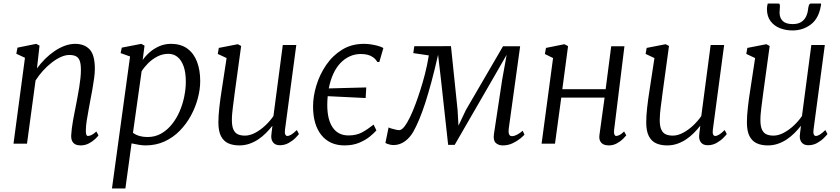

<svg xmlns="http://www.w3.org/2000/svg" viewBox="-20 -814 4760 1088"><path d="M189.5 -426.5Q210 -454.5 235.2 -479.8Q260.5 -505 288.8 -524.2Q317 -543.5 346.8 -554.5Q376.5 -565.5 406.5 -565.5Q458 -565.5 487.8 -534.2Q517.5 -503 517.5 -423.5Q517.5 -400 513.2 -369Q509 -338 503.2 -305.8Q497.5 -273.5 492 -246Q487.5 -220.5 481.8 -190.5Q476 -160.5 471.5 -131Q467 -101.5 466.5 -77.5Q466 -61 468.8 -52.2Q471.5 -43.5 478 -43.5Q488 -43.5 499.8 -49.5Q511.5 -55.5 526 -69L538 -47Q534.5 -41 520 -27Q505.5 -13 484 -1.5Q462.5 10 436 10Q419.5 10 407.2 4Q395 -2 388.8 -14.8Q382.5 -27.5 383.5 -48.5Q384.5 -65 387 -86.5Q389.5 -108 393.8 -131.5Q398 -155 402.8 -178.5Q407.5 -202 411.5 -223Q415.5 -245 420.2 -269.5Q425 -294 429 -319.8Q433 -345.5 435.8 -370.5Q438.5 -395.5 438.5 -417.5Q438.5 -450.5 432 -468.8Q425.5 -487 411.2 -494.8Q397 -502.5 372.5 -502.5Q350.5 -502.5 324.8 -491Q299 -479.5 273 -459.2Q247 -439 223.2 -412.8Q199.5 -386.5 181.5 -358L133 0H56.5L121.5 -486.5L72.5 -509.5L79 -544L185 -565.5L204 -555.5Z M614.5 254 717 -494 663.5 -513 670 -544 780.5 -565.5 799 -555.5 788.5 -474Q804.5 -497 828.5 -518Q852.5 -539 883 -552.2Q913.5 -565.5 948.5 -565.5Q1005 -565.5 1041.8 -538.5Q1078.5 -511.5 1096.5 -464Q1114.5 -416.5 1114.5 -355Q1114.5 -308.5 1101.2 -257.8Q1088 -207 1062.2 -159.5Q1036.5 -112 999 -73.5Q961.5 -35 912.5 -12.5Q863.5 10 804.5 10Q786 10 765.2 6.2Q744.5 2.5 725.5 -1.5L690.5 254ZM733.5 -61.5Q750 -49 771.2 -43.2Q792.5 -37.5 816 -37.5Q859 -37.5 893.5 -57.2Q928 -77 954.2 -109.8Q980.5 -142.5 998 -183.2Q1015.5 -224 1024.2 -267.5Q1033 -311 1033 -351Q1033 -402.5 1020.8 -437.5Q1008.5 -472.5 986.5 -490.8Q964.5 -509 934 -509Q901 -509 871.2 -493.5Q841.5 -478 818.8 -455Q796 -432 782.5 -410Z M1336 10Q1300 10 1273.5 -2Q1247 -14 1232.2 -42.5Q1217.5 -71 1217.5 -121Q1217.5 -138.5 1218.8 -159.5Q1220 -180.5 1222.8 -204Q1225.5 -227.5 1228.5 -251Q1231.5 -274.5 1235 -295L1264 -485L1214 -508.5L1220 -542.5L1327.5 -563.5L1346.5 -553.5L1310.5 -291Q1308 -270 1305.2 -249.8Q1302.5 -229.5 1300 -210Q1297.5 -190.5 1295.8 -171.5Q1294 -152.5 1294 -134Q1294 -98 1303.2 -78.8Q1312.5 -59.5 1329 -52.5Q1345.5 -45.5 1368 -45.5Q1396.5 -45.5 1426.8 -61.8Q1457 -78 1484 -103.5Q1511 -129 1529.5 -156.5L1582.5 -559H1659L1595 -79.5Q1592.5 -61 1596.5 -52.2Q1600.5 -43.5 1608 -43.5Q1618 -43.5 1631 -51.5Q1644 -59.5 1662 -77L1674 -54.5Q1669.5 -48 1654.2 -32.5Q1639 -17 1616 -4Q1593 9 1565.5 9Q1538.5 9 1526 -9Q1513.5 -27 1518.5 -56.5Q1518.5 -58 1519 -62.8Q1519.5 -67.5 1520.5 -74Q1521.5 -80.5 1522 -87Q1522.5 -93.5 1523.5 -99L1522.5 -100Q1506.5 -79.5 1486.8 -59.8Q1467 -40 1443.5 -24.2Q1420 -8.5 1393 0.8Q1366 10 1336 10Z M1932 10Q1848.5 10 1801.2 -48.5Q1754 -107 1754 -211Q1754 -268 1772.8 -329.8Q1791.5 -391.5 1828 -445.2Q1864.5 -499 1918.2 -532.2Q1972 -565.5 2042 -565.5Q2060 -565.5 2080 -562.8Q2100 -560 2119.2 -554.8Q2138.5 -549.5 2152.5 -542L2129.5 -462.5H2118.5Q2108.5 -479 2094.8 -489Q2081 -499 2063.8 -503.5Q2046.5 -508 2025 -508Q1991 -508 1961.5 -494.5Q1932 -481 1908.2 -455.8Q1884.5 -430.5 1868.2 -394.5Q1852 -358.5 1843 -313Q1896.5 -314.5 1949.5 -315.8Q2002.5 -317 2055.5 -318.5L2052 -258.5Q1998.5 -261 1944.5 -263.8Q1890.5 -266.5 1837 -269Q1836 -257.5 1835.2 -245Q1834.5 -232.5 1834.5 -219.5Q1834.5 -136 1865.5 -91.2Q1896.5 -46.5 1954.5 -46.5Q2000 -46.5 2032 -64Q2064 -81.5 2097 -108L2113 -75Q2101 -61 2076.5 -40.8Q2052 -20.5 2015.8 -5.2Q1979.5 10 1932 10Z M2829.5 10Q2804 10 2789 -4.5Q2774 -19 2779 -54.5L2825.5 -361.5L2851 -503.5L2770.5 -363.5L2556.5 7H2519.5L2478.5 -366L2462.5 -503.5Q2443 -417.5 2424.5 -349Q2406 -280.5 2388.8 -227.8Q2371.5 -175 2355 -136Q2338.5 -97 2323.5 -70Q2303 -33.5 2273.8 -12.8Q2244.5 8 2210.5 8Q2201.5 8 2191.8 6Q2182 4 2174.2 1Q2166.5 -2 2164 -4L2182 -92Q2184.5 -90 2196.2 -86.2Q2208 -82.5 2221.5 -79.5Q2235 -76.5 2241.5 -76.5Q2256 -76.5 2272 -97.2Q2288 -118 2304 -151.5Q2320 -185 2334.8 -224.8Q2349.5 -264.5 2361.5 -302.5Q2368 -323 2374.8 -346Q2381.5 -369 2388 -394.2Q2394.5 -419.5 2400 -446Q2405.5 -472.5 2410 -500L2322 -513L2327.5 -552L2535.5 -552.5L2573 -190.5L2578 -102L2620 -190.5L2830.5 -552H2927.5L2863 -86Q2862.5 -80 2862 -69.8Q2861.5 -59.5 2865.8 -51Q2870 -42.5 2882 -42.5Q2894.5 -42.5 2910.8 -51.2Q2927 -60 2942 -73L2952 -51Q2946.5 -44 2928.5 -29.2Q2910.5 -14.5 2884.8 -2.2Q2859 10 2829.5 10Z M3460 -78Q3458 -60 3461.8 -51.8Q3465.5 -43.5 3471 -43.5Q3480 -43.5 3491.2 -49.2Q3502.5 -55 3516.5 -69L3529 -47Q3524.5 -41 3510.5 -27Q3496.5 -13 3475.5 -1.5Q3454.5 10 3429.5 10Q3412.5 10 3399.8 4Q3387 -2 3380.5 -15.5Q3374 -29 3377 -50L3406 -261H3160.5L3125 0H3049L3114 -485L3067.5 -508L3074 -542.5L3178 -563.5L3199 -552.5L3166.5 -308.5H3412L3443.5 -552H3518.5Z M3760.5 10Q3724.5 10 3698 -2Q3671.5 -14 3656.8 -42.5Q3642 -71 3642 -121Q3642 -138.5 3643.2 -159.5Q3644.5 -180.5 3647.2 -204Q3650 -227.5 3653 -251Q3656 -274.5 3659.5 -295L3688.5 -485L3638.5 -508.5L3644.5 -542.5L3752 -563.5L3771 -553.5L3735 -291Q3732.5 -270 3729.8 -249.8Q3727 -229.5 3724.5 -210Q3722 -190.5 3720.2 -171.5Q3718.5 -152.5 3718.5 -134Q3718.5 -98 3727.8 -78.8Q3737 -59.5 3753.5 -52.5Q3770 -45.5 3792.5 -45.5Q3821 -45.5 3851.2 -61.8Q3881.5 -78 3908.5 -103.5Q3935.5 -129 3954 -156.5L4007 -559H4083.5L4019.5 -79.5Q4017 -61 4021 -52.2Q4025 -43.5 4032.5 -43.5Q4042.5 -43.5 4055.5 -51.5Q4068.5 -59.5 4086.5 -77L4098.5 -54.5Q4094 -48 4078.8 -32.5Q4063.5 -17 4040.5 -4Q4017.5 9 3990 9Q3963 9 3950.5 -9Q3938 -27 3943 -56.5Q3943 -58 3943.5 -62.8Q3944 -67.5 3945 -74Q3946 -80.5 3946.5 -87Q3947 -93.5 3948 -99L3947 -100Q3931 -79.5 3911.2 -59.8Q3891.5 -40 3868 -24.2Q3844.5 -8.5 3817.5 0.8Q3790.5 10 3760.5 10Z M4331 10Q4295 10 4268.5 -2Q4242 -14 4227.2 -42.5Q4212.5 -71 4212.5 -121Q4212.5 -138.5 4213.8 -159.5Q4215 -180.5 4217.8 -204Q4220.5 -227.5 4223.5 -251Q4226.5 -274.5 4230 -295L4259 -485L4209 -508.5L4215 -542.5L4322.5 -563.5L4341.5 -553.5L4305.5 -291Q4303 -270 4300.2 -249.8Q4297.5 -229.5 4295 -210Q4292.5 -190.5 4290.8 -171.5Q4289 -152.5 4289 -134Q4289 -98 4298.2 -78.8Q4307.5 -59.5 4324 -52.5Q4340.5 -45.5 4363 -45.5Q4391.5 -45.5 4421.8 -61.8Q4452 -78 4479 -103.5Q4506 -129 4524.5 -156.5L4577.5 -559H4654L4590 -79.5Q4587.5 -61 4591.5 -52.2Q4595.5 -43.5 4603 -43.5Q4613 -43.5 4626 -51.5Q4639 -59.5 4657 -77L4669 -54.5Q4664.5 -48 4649.2 -32.5Q4634 -17 4611 -4Q4588 9 4560.5 9Q4533.5 9 4521 -9Q4508.5 -27 4513.5 -56.5Q4513.5 -58 4514 -62.8Q4514.5 -67.5 4515.5 -74Q4516.5 -80.5 4517 -87Q4517.5 -93.5 4518.5 -99L4517.5 -100Q4501.5 -79.5 4481.8 -59.8Q4462 -40 4438.5 -24.2Q4415 -8.5 4388 0.8Q4361 10 4331 10ZM4391 -794Q4397 -794 4398.5 -788.5Q4400 -783 4399.5 -775Q4399.5 -768 4398.5 -759Q4397.5 -750 4397.5 -743Q4397.5 -712.5 4415.5 -695Q4433.5 -677.5 4472.5 -677.5Q4500.5 -677.5 4518.8 -688.5Q4537 -699.5 4547 -719Q4557 -738.5 4559.5 -764.5Q4560.5 -775 4564 -784.5Q4567.5 -794 4575.5 -794H4632.5Q4632.5 -790.5 4632.5 -787Q4632.5 -783.5 4631 -778.5Q4618.5 -708 4574 -674.8Q4529.5 -641.5 4471 -641.5Q4432 -641.5 4399.2 -654.5Q4366.5 -667.5 4346.2 -694.5Q4326 -721.5 4326 -763.5Q4326 -771 4327.2 -778.8Q4328.5 -786.5 4330.5 -794Z"/></svg>

Font: Merriweather 24pt Light
Style: Italic
Weight: 300
Italic angle: -7.8°
Version: Version 2.101